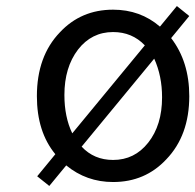

<svg xmlns="http://www.w3.org/2000/svg" viewBox="-20 -589 646 635"><path d="M490 -395 250 -104Q291 -60 354 -60Q425 -60 470 -117Q516 -175 516 -267Q516 -338 490 -395ZM219 -148 459 -439Q417 -483 354 -483Q283 -483 238 -425Q193 -366 193 -275Q193 -202 219 -148ZM606 -536 546 -463Q606 -385 606 -271Q606 -141 530 -62Q460 13 354 13Q266 13 199 -42L143 26L103 -6L163 -79Q102 -153 102 -271Q102 -403 178 -482Q248 -557 354 -557Q444 -557 509 -501L565 -569Z"/></svg>

Font: Source Han Sans Regular
Style: Regular
Weight: 400
Designer: Ryoko NISHIZUKA  (kana & ideographs); Paul D. Hunt (Latin, Greek & Cyrillic); Wenlong ZHANG  (bopomofo); Sandoll Communi
Foundry: Adobe Systems Incorporated
Version: Version 1.00 January 18, 2024, initial release